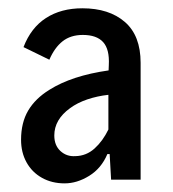

<svg xmlns="http://www.w3.org/2000/svg" viewBox="-20 -835 408 454"><path d="M312.5 -686.5V-410.2H242.7L239.3 -470.7H233.9Q219.7 -437 190.9 -419.2Q162.1 -401.4 132.8 -401.4Q102.5 -401.4 79.1 -414.6Q55.7 -427.7 42.7 -451.2Q29.8 -474.6 29.8 -504.4Q29.8 -544.9 46.6 -573.5Q63.5 -602.1 96.7 -622.6Q149.9 -656.2 236.8 -668.5L237.3 -681.2Q239.3 -718.3 223.9 -735.4Q208.5 -752.4 175.8 -752.4Q147 -752.4 127.9 -737.3Q108.9 -722.2 96.7 -693.8L35.6 -723.6Q53.2 -769.5 88.9 -792.5Q124.5 -815.4 174.8 -815.4Q237.8 -815.4 275.1 -783.2Q312.5 -751 312.5 -686.5ZM236.3 -528.8V-610.8Q210 -607.9 186.3 -599.9Q162.6 -591.8 145.5 -579.1Q108.4 -552.2 108.4 -514.6Q108.4 -491.2 123 -477.8Q137.7 -464.4 158.2 -465.8Q184.1 -466.3 203.6 -483.9Q223.1 -501.5 236.3 -528.8Z"/></svg>

Font: Decalotype Medium
Style: Regular
Weight: 500
Designer: Alfredo Marco Pradil
Foundry: Alfredo Marco Pradil
Version: Version 1.0